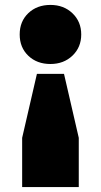

<svg xmlns="http://www.w3.org/2000/svg" viewBox="-20 -530 410 780"><path d="M310 -390Q310 -338 274.5 -304Q239 -270 185 -270Q130 -270 95 -303.5Q60 -337 60 -390Q60 -443 95 -476.5Q130 -510 185 -510Q239 -510 274.5 -476Q310 -442 310 -390ZM70 30 130 -230H240L300 30V230H70Z"/></svg>

Font: Metropolitano Black
Style: Regular
Weight: 900
Designer: Fonts by Alex Slobzheninov & Chris M. Simpson / Changes by Cristiano Sobral
Foundry: Fonts by Alex Slobzheninov & Chris M. Simpson / Changes by Cristiano Sobral
Version: Version 1.00;August 30, 2020;FontCreator 13.0.0.2681 64-bit